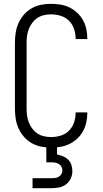

<svg xmlns="http://www.w3.org/2000/svg" viewBox="-20 -763 540 1003"><path d="M247 8Q221 8 195 3Q169 -2 146 -15Q123 -28 105.5 -48Q88 -68 77 -92Q66 -116 62 -142.5Q58 -169 58 -195V-540Q58 -566 62 -592.5Q66 -619 77 -643Q88 -667 105.5 -687Q123 -707 146 -720Q169 -733 195 -738Q221 -743 247 -743Q272 -743 296 -739Q320 -735 342 -724.5Q364 -714 382.5 -697Q401 -680 413 -658.5Q425 -637 430.5 -613Q436 -589 436 -564V-559H375V-563Q375 -588 366.5 -612.5Q358 -637 340 -655Q322 -673 297 -680.5Q272 -688 247 -688Q229 -688 210.5 -684Q192 -680 176.5 -670Q161 -660 149.5 -645Q138 -630 131 -612.5Q124 -595 121.5 -577Q119 -559 119 -540V-195Q119 -176 121.5 -158Q124 -140 131 -122.5Q138 -105 149.5 -90Q161 -75 176.5 -65Q192 -55 210.5 -51Q229 -47 247 -47Q272 -47 297 -54.5Q322 -62 340 -80Q358 -98 366.5 -122.5Q375 -147 375 -172V-176H436V-171Q436 -146 430.5 -122Q425 -98 413 -76.5Q401 -55 382.5 -38Q364 -21 342 -10.5Q320 0 296 4Q272 8 247 8ZM150 220V168H250Q260 168 269.5 166.5Q279 165 287.5 160Q296 155 301 146Q306 137 306 127Q306 117 301 108Q296 99 288 94Q280 89 270 87Q260 85 250 85H222V-47H278V44Q294 47 309.5 53.5Q325 60 336.5 71.5Q348 83 353 99Q358 115 358 131Q358 151 349.5 169.5Q341 188 325 200Q309 212 289.5 216Q270 220 250 220Z"/></svg>

Font: Iosevka Fixed SS04 Light
Style: Regular
Weight: 300
Monospace: yes
Designer: Belleve Invis
Foundry: Belleve Invis
Version: Version 32.5.0